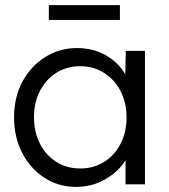

<svg xmlns="http://www.w3.org/2000/svg" viewBox="-20 -721 660 751"><path d="M277 10Q209 10 154 -25.5Q99 -61 67 -122.5Q35 -184 35 -262Q35 -341 68 -402Q101 -463 157 -498Q213 -533 281 -533Q345 -533 394.5 -504.5Q444 -476 470 -430L472 -522H547V0H471V-94Q443 -49 391.5 -19.5Q340 10 277 10ZM294 -62Q346 -62 387 -87.5Q428 -113 451.5 -158.5Q475 -204 475 -262Q475 -320 451.5 -365Q428 -410 387 -436Q346 -462 294 -462Q241 -462 200 -436Q159 -410 136 -365Q113 -320 113 -262Q113 -205 136 -159.5Q159 -114 200 -88Q241 -62 294 -62ZM171 -643V-701H449V-643Z"/></svg>

Font: Lexend Light
Style: Regular
Weight: 300
Designer: Bonnie Shaver-Troup, Thomas Jockin
Foundry: Lexend
Version: Version 1.007; ttfautohint (v1.8.3)